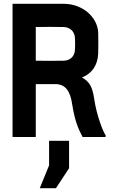

<svg xmlns="http://www.w3.org/2000/svg" viewBox="-20 -720 600 1009"><path d="M315 -401C266 -400 217 -400 168 -401V-578C217 -579 266 -579 315 -578C346 -577 372 -557 374 -520C375 -502 375 -477 374 -458C372 -421 346 -402 315 -401ZM46 0H168V-278H271C324 -278 349 -241 359 -174C374 -79 392 -43 414 0H535V-10C527 -16 488 -108 475 -201C465 -267 449 -291 411 -313C466 -335 493 -379 496 -438C497 -458 497 -531 496 -550C492 -629 415 -700 315 -700H46ZM189 269H274L343 164V20H238V149Z"/></svg>

Font: Fervojo
Style: Bold
Weight: 700
Designer: kohakuno
Version: ver.1.0